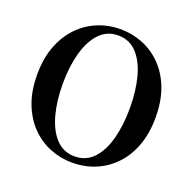

<svg xmlns="http://www.w3.org/2000/svg" viewBox="-135 -895 1055 1051"><g transform="rotate(20 392.5 -370.0)"><path d="M393.1 19Q324.2 19 262 -6.1Q199.7 -31.2 151.6 -80.6Q103.5 -129.9 75.7 -202.4Q47.9 -274.9 47.9 -370.1Q47.9 -464.4 75.7 -536.6Q103.5 -608.9 151.6 -658.4Q199.7 -708 262 -733.4Q324.2 -758.8 393.1 -758.8Q461.9 -758.8 524.2 -733.6Q586.4 -708.5 634.5 -659.2Q682.6 -609.9 710.2 -537.4Q737.8 -464.8 737.8 -370.1Q737.8 -275.4 710.4 -202.9Q683.1 -130.4 635 -81.1Q586.9 -31.7 524.7 -6.3Q462.4 19 393.1 19ZM393.1 -18.1Q459 -18.1 502.2 -64.5Q545.4 -110.8 566.7 -190.4Q587.9 -270 587.9 -370.1Q587.9 -469.7 566.7 -549.3Q545.4 -628.9 502.2 -675.5Q459 -722.2 393.1 -722.2Q327.1 -722.2 283.7 -675.5Q240.2 -628.9 218.5 -549.3Q196.8 -469.7 196.8 -370.1Q196.8 -270 218.5 -190.4Q240.2 -110.8 283.7 -64.5Q327.1 -18.1 393.1 -18.1Z"/></g></svg>

Font: Source Han Serif TW
Style: Bold
Weight: 700
Designer: Ryoko NISHIZUKA Ë•øÂ°öÊ∂ºÂ≠ê (kana & ideographs); Frank Grie√ühammer (Latin, Greek & Cyrillic); Wenlong ZHANG Âº†ÊñáÈæô 
Foundry: Adobe
Version: Version 2.003;hotconv 1.1.1;makeotfexe 2.6.0